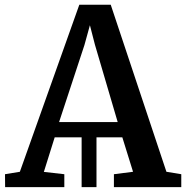

<svg xmlns="http://www.w3.org/2000/svg" viewBox="-30 -768 764 788"><path d="M-9 0 -9.5 -53 51.5 -63 295.5 -748.5H424.5L653 -63L714 -53V0H437.5V-53L516 -63L472 -204.5H366V0H305V-204.5H194.5L150 -62.5L234 -53V0ZM212.5 -267H453L359.5 -585L339 -664.5L316.5 -583Z"/></svg>

Font: Merriweather 20pt SemiBold
Style: Regular
Weight: 600
Version: Version 2.100